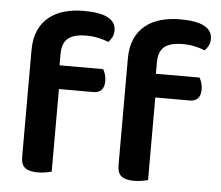

<svg xmlns="http://www.w3.org/2000/svg" viewBox="-50 -731 915 794"><g transform="rotate(5 407.5 -334.0)"><path d="M186 -442H367Q372 -434 376 -421.5Q380 -409 380 -394Q380 -368 368 -356Q356 -344 336 -344H192V-1Q183 1 168 4Q153 7 134 7Q99 7 82 -6Q65 -19 65 -52V-494Q65 -542 80 -576Q95 -610 122 -632Q149 -654 186 -664.5Q223 -675 267 -675Q400 -675 400 -605Q400 -589 393.5 -576.5Q387 -564 378 -556Q359 -564 335.5 -569Q312 -574 286 -574Q234 -574 210 -554Q186 -534 186 -489ZM586 -442H767Q772 -434 776 -421.5Q780 -409 780 -394Q780 -368 768 -356Q756 -344 736 -344H592V-1Q583 1 568 4Q553 7 534 7Q499 7 482 -6Q465 -19 465 -52V-494Q465 -542 480 -576Q495 -610 522 -632Q549 -654 586 -664.5Q623 -675 667 -675Q800 -675 800 -605Q800 -589 793.5 -576.5Q787 -564 778 -556Q759 -564 735.5 -569Q712 -574 686 -574Q634 -574 610 -554Q586 -534 586 -489Z"/></g></svg>

Font: Baloo 2 Latin SemiBold
Style: Regular
Weight: 400
Designer: Sarang Kulkarni and Ek Type
Foundry: Ek Type
Version: Version 1.001